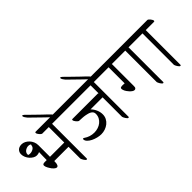

<svg xmlns="http://www.w3.org/2000/svg" viewBox="-49 -1703 2484 2484"><g transform="rotate(-45 1193.5 -461.0)"><path d="M129 -202Q125 -206 122.5 -209.5Q120 -213 118 -217Q115 -221 108.5 -231Q102 -241 95.5 -253Q89 -265 84.5 -278Q80 -291 80 -301Q80 -316 91 -321Q102 -326 118 -326H138H156Q156 -362 157 -397.5Q158 -433 159 -469Q135 -458 110 -458Q86 -458 62 -471.5Q38 -485 18 -507Q-2 -529 -14 -557Q-26 -585 -26 -614Q-26 -630 -20.5 -645.5Q-15 -661 -3.5 -673.5Q8 -686 26 -693.5Q44 -701 69 -701Q97 -701 123.5 -687.5Q150 -674 170.5 -652Q191 -630 203.5 -601Q216 -572 216 -540V-326H477V-609H354Q348 -611 339.5 -618.5Q331 -626 323 -635.5Q315 -645 309 -655.5Q303 -666 303 -675Q303 -683 309 -687H645Q652 -686 661.5 -678.5Q671 -671 679 -660.5Q687 -650 693 -639Q699 -628 699 -620Q699 -611 690 -609H537V29Q533 36 527 36Q520 36 511.5 27Q503 18 495.5 6.5Q488 -5 483 -16.5Q478 -28 477 -33V-248H216V-237Q216 -201 207 -183Q198 -165 183 -165Q160 -165 129 -202ZM34 -542Q47 -537 65 -537Q96 -537 123 -554Q150 -571 152 -603Q152 -607 155 -610V-614Q138 -625 117 -625Q102 -625 86.5 -619.5Q71 -614 59 -605Q47 -596 39.5 -583Q32 -570 32 -555Q32 -550 34 -542ZM139 -242Q143 -242 148 -247Q141 -245 139 -243Z M658 -617Q647 -617 629 -637Q607 -662 582 -684Q557 -706 534 -729L368 -891Q357 -904 346 -921Q335 -938 335 -950Q335 -958 342 -958Q350 -958 366 -944Q408 -902 449 -862.5Q490 -823 532 -782Q551 -764 574 -742.5Q597 -721 617 -699.5Q637 -678 651 -659Q665 -640 665 -626Q665 -617 658 -617Z M691 -609Q685 -611 676.5 -618.5Q668 -626 660 -635.5Q652 -645 646 -655.5Q640 -666 640 -675Q640 -683 646 -687H1409Q1416 -686 1425.5 -678.5Q1435 -671 1443 -660.5Q1451 -650 1457 -639Q1463 -628 1463 -620Q1463 -611 1454 -609H1300Q1301 -607 1301 -603V29Q1297 36 1291 36Q1284 36 1275.5 27Q1267 18 1259.5 6.5Q1252 -5 1247 -16.5Q1242 -28 1241 -33V-389H1021Q1052 -357 1070 -316Q1088 -275 1088 -232Q1088 -193 1071.5 -161.5Q1055 -130 1027.5 -108Q1000 -86 965 -74Q930 -62 893 -62Q862 -62 825 -71Q788 -80 755.5 -96Q723 -112 701.5 -134Q680 -156 680 -181Q680 -191 688 -191Q694 -191 702 -186Q766 -141 844 -141Q880 -141 913.5 -152Q947 -163 972.5 -183.5Q998 -204 1013.5 -233.5Q1029 -263 1029 -300Q1029 -321 1019 -335Q1009 -349 993.5 -357.5Q978 -366 960 -371Q942 -376 926 -379Q894 -385 867.5 -386Q841 -387 808 -389Q802 -391 793.5 -398.5Q785 -406 777 -415.5Q769 -425 763 -435.5Q757 -446 757 -455Q757 -463 763 -467H1231L1241 -463V-609Z M1353 -617Q1342 -617 1324 -637Q1302 -662 1277 -684Q1252 -706 1229 -729L1063 -891Q1052 -904 1041 -921Q1030 -938 1030 -950Q1030 -958 1037 -958Q1045 -958 1061 -944Q1103 -902 1144 -862.5Q1185 -823 1227 -782Q1246 -764 1269 -742.5Q1292 -721 1312 -699.5Q1332 -678 1346 -659Q1360 -640 1360 -626Q1360 -617 1353 -617Z M1602 -162Q1587 -162 1571 -173Q1555 -184 1541 -199Q1527 -214 1516.5 -229.5Q1506 -245 1502 -254Q1500 -259 1495.5 -271.5Q1491 -284 1491 -295Q1491 -309 1503.5 -313Q1516 -317 1533 -317Q1544 -317 1554 -316Q1564 -315 1571 -315V-609H1452Q1446 -611 1437.5 -618.5Q1429 -626 1421 -635.5Q1413 -645 1407 -655.5Q1401 -666 1401 -675Q1401 -683 1407 -687H2042Q2049 -686 2058.5 -678.5Q2068 -671 2076 -660.5Q2084 -650 2090 -639Q2096 -628 2096 -620Q2096 -611 2087 -609H1935Q1936 -607 1936 -603V29Q1932 36 1926 36Q1919 36 1910.5 27Q1902 18 1894.5 6.5Q1887 -5 1882 -16.5Q1877 -28 1876 -33V-609H1630Q1631 -606 1631 -602V-229V-207Q1631 -196 1629.5 -186.5Q1628 -177 1622 -171Q1613 -162 1602 -162Z M2191 -609H2086Q2080 -611 2071.5 -618.5Q2063 -626 2055 -635.5Q2047 -645 2041 -655.5Q2035 -666 2035 -675Q2035 -683 2041 -687H2359Q2366 -686 2375.5 -678.5Q2385 -671 2393 -660.5Q2401 -650 2407 -639Q2413 -628 2413 -620Q2413 -611 2404 -609H2251V29Q2247 36 2241 36Q2234 36 2225.5 27Q2217 18 2209.5 6.5Q2202 -5 2197 -16.5Q2192 -28 2191 -33Z"/></g></svg>

Font: Asar
Style: Regular
Weight: 400
Designer: Eben Sorkin
Foundry: Eben Sorkin, Pria Ravichandran
Version: Version 1.003; ttfautohint (v1.3) -l 8 -r 50 -G 0 -x 0 -H 45